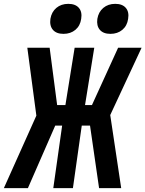

<svg xmlns="http://www.w3.org/2000/svg" viewBox="-69 -978 756 998"><path d="M-49 0 120 -377 73 -730H189L228 -432H271L319 -730H421L373 -432H409L545 -730H667L504 -380L561 0H446L399 -325H356L310 0H208L254 -325H218L76 0ZM505 -802Q468 -802 450 -823Q432 -844 437 -880Q443 -916 468 -937Q493 -958 530 -958Q567 -958 585 -937Q603 -916 597 -880Q592 -844 567 -823Q542 -802 505 -802ZM261 -802Q224 -802 206 -823Q188 -844 193 -880Q199 -916 224 -937Q249 -958 286 -958Q323 -958 341 -937Q359 -916 353 -880Q348 -844 323 -823Q298 -802 261 -802Z"/></svg>

Font: JetBrains Mono ExtraBold
Style: Italic
Weight: 800
Italic angle: -9°
Monospace: yes
Designer: Philipp Nurullin, Konstantin Bulenkov
Foundry: JetBrains
Version: Version 2.305; ttfautohint (v1.8.4.7-5d5b)